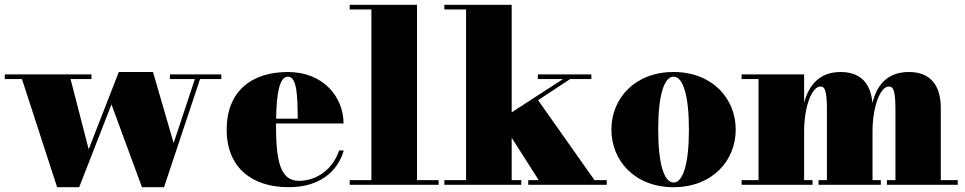

<svg xmlns="http://www.w3.org/2000/svg" viewBox="-25 -770 4022 800"><path d="M344.5 -148 269 -440.5H356V-460H-5V-440.5H66.5L213 10H305L439.5 -335L566.5 10H658.5L808.5 -440.5H897V-460H683V-440.5H787L698.5 -174L612.5 -470H470Z M1407.5 -143H1388C1363 -69 1300 -16.5 1219.5 -16.5C1140.5 -16.5 1125 -106 1125 -250C1125 -252 1125 -253.5 1125 -255.5H1406.5C1406.5 -364.5 1323.5 -470 1174.5 -470C1023.5 -470 919.5 -390 919.5 -230C919.5 -70 1026.5 10 1177.5 10C1308.5 10 1381.5 -56 1407.5 -143ZM1174.5 -450.5C1213.5 -450.5 1214.5 -368 1215.5 -275.5H1125.5C1127 -376.5 1138.5 -450.5 1174.5 -450.5Z M1432 -19.5V0H1802.5V-19.5H1712.5V-750H1432V-730.5H1522.5V-19.5Z M1826.5 -19.5V0H2147V-19.5H2107V-196L2219.5 -19.5H2176V0H2503V-19.5H2452L2217 -352.5L2350.5 -440.5H2439V-460H2216V-440.5H2321L2107 -302V-750H1826.5V-730.5H1917V-19.5Z M2522.5 -230C2522.5 -100 2620.5 10 2781.5 10C2942.5 10 3040.5 -100 3040.5 -230C3040.5 -360 2942.5 -470 2781.5 -470C2620.5 -470 2522.5 -360 2522.5 -230ZM2717.5 -230C2717.5 -374 2742.5 -450.5 2781.5 -450.5C2820.5 -450.5 2845.5 -374 2845.5 -230C2845.5 -86 2820.5 -9.5 2781.5 -9.5C2742.5 -9.5 2717.5 -86 2717.5 -230Z M3065 -19.5V0H3360.5V-19.5H3325.5V-222.5C3325.5 -327 3358.5 -409.5 3393 -409.5C3412 -409.5 3420.5 -393.5 3420.5 -309.5V-19.5H3385.5V0H3645V-19.5H3610.5V-222.5C3610.5 -327 3643.5 -409.5 3678 -409.5C3698 -409.5 3706 -393.5 3706 -309.5V-19.5H3670.5V0H3965.5V-19.5H3895V-319.5C3895 -406.5 3858.5 -470 3762 -470C3668 -470 3627 -410 3610 -340.5C3604 -416.5 3566 -470 3477.5 -470C3386.5 -470 3344.5 -411.5 3325.5 -342.5V-460H3065V-440.5H3135.5V-19.5Z"/></svg>

Font: Bodoni* 11pt Fatface
Style: Regular
Weight: 900
Version: Version 2.3